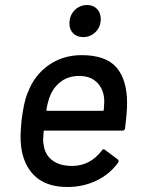

<svg xmlns="http://www.w3.org/2000/svg" viewBox="-20 -737 561 766"><path d="M479 -226Q478 -216 468 -216H158Q154 -216 154 -212Q152 -188 152 -180Q152 -170 154 -160Q159 -120 188.5 -97.5Q218 -75 268 -75Q339 -75 386 -136Q392 -146 399 -139L450 -101Q456 -95 451 -88Q418 -42 365 -16.5Q312 9 249 9Q178 9 134 -22.5Q90 -54 72 -114Q62 -148 62 -194Q62 -213 66 -257Q71 -295 76.5 -321Q82 -347 91 -368Q117 -437 174 -477Q231 -517 306 -517Q402 -517 444.5 -468Q487 -419 487 -325Q487 -290 479 -226ZM180 -355Q171 -333 165 -299Q164 -295 168 -295H390Q394 -295 394 -299Q396 -323 396 -331Q396 -377 369.5 -405.5Q343 -434 296 -434Q254 -434 224.5 -412.5Q195 -391 180 -355ZM257 -643Q257 -675 277.5 -696Q298 -717 328 -717Q352 -717 367 -701.5Q382 -686 382 -661Q382 -630 361.5 -609.5Q341 -589 312 -589Q287 -589 272 -604Q257 -619 257 -643Z"/></svg>

Font: Barlow Medium
Style: Italic
Weight: 500
Italic angle: -7°
Designer: Jeremy Tribby
Foundry: Tribby Type
Version: Version 1.408